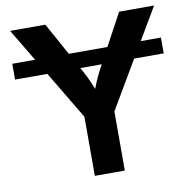

<svg xmlns="http://www.w3.org/2000/svg" viewBox="-81 -807 874 887"><g transform="rotate(-10 356.0 -364.0)"><path d="M704.6 -576.2H609.9L699.2 -727.5H535.2L453.6 -576.2H272.5L189 -727.5H23.9L114.3 -576.2H7.3V-502H158.7L293 -277.3V0H433.6V-277.3L565.9 -502H704.6ZM313.5 -502H414.1L412.6 -499.5C394 -466.3 379.4 -435.5 364.3 -395.5C349.1 -434.6 334 -465.3 314.9 -499.5Z"/></g></svg>

Font: Raveo SemiBold
Style: Regular
Weight: 600
Designer: Jakub Foglar, Rasmus Andersson (Inter)
Foundry: Jakubfoglar.com
Version: Version 1.100;Glyphs 3.2.3 (3260)